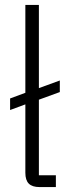

<svg xmlns="http://www.w3.org/2000/svg" viewBox="-20 -760 284 780"><path d="M207 -48V0H141Q111 0 97 -14Q83 -28 83 -58V-336L21 -313V-360L83 -383V-740H138V-402L223 -433V-386L138 -355V-48Z"/></svg>

Font: IBM Plex Sans Condensed Light
Style: Regular
Weight: 300
Width: 3
Designer: Mike Abbink, Paul van der Laan, Pieter van Rosmalen
Foundry: Bold Monday
Version: Version 3.201